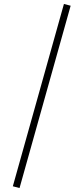

<svg xmlns="http://www.w3.org/2000/svg" viewBox="-20 -731 425 973"><path d="M79 222 45 213 304 -711 338 -702Z"/></svg>

Font: Ysabeau Infant ExtraLight
Style: Regular
Weight: 250
Designer: Christian Thalmann (Catharsis Fonts)
Version: Version 2.001;gftools[0.9.30]; featfreeze: ss01,ss02,lnum